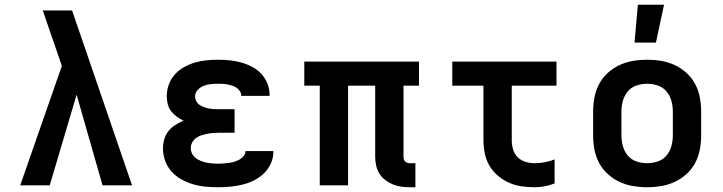

<svg xmlns="http://www.w3.org/2000/svg" viewBox="-20 -779 3040 807"><path d="M189 0H65L240 -502L218 -566Q203 -609 188.5 -651Q174 -693 160 -735H283L535 0H411L302 -381Z M897 8Q870 8 843.5 5.5Q817 3 791.5 -4.5Q766 -12 742.5 -25Q719 -38 701 -58Q683 -78 674 -103.5Q665 -129 665 -155Q665 -175 670.5 -194Q676 -213 688 -228Q700 -243 716.5 -253.5Q733 -264 751 -272Q736 -279 722.5 -289Q709 -299 699 -312Q689 -325 685 -341.5Q681 -358 681 -375Q681 -400 689.5 -423.5Q698 -447 714.5 -465.5Q731 -484 753 -496.5Q775 -509 799 -516Q823 -523 847.5 -525.5Q872 -528 897 -528Q921 -528 945.5 -525.5Q970 -523 993.5 -516.5Q1017 -510 1039 -498.5Q1061 -487 1077.5 -469.5Q1094 -452 1103.5 -429Q1113 -406 1113 -381V-376H994V-377Q994 -387 988.5 -395.5Q983 -404 974.5 -410Q966 -416 956.5 -419Q947 -422 937 -424Q927 -426 917 -426.5Q907 -427 897 -427Q882 -427 866.5 -425.5Q851 -424 836.5 -418.5Q822 -413 811 -401Q800 -389 800 -374Q800 -363 805 -353.5Q810 -344 819 -338Q828 -332 838 -328.5Q848 -325 858 -323Q868 -321 878.5 -320.5Q889 -320 900 -320H966V-221H900Q888 -221 875.5 -220Q863 -219 850.5 -216.5Q838 -214 826 -210Q814 -206 804 -199Q794 -192 788 -180.5Q782 -169 782 -157Q782 -144 787.5 -133Q793 -122 803 -114.5Q813 -107 824.5 -102.5Q836 -98 848 -95.5Q860 -93 872.5 -92Q885 -91 897 -91Q909 -91 920.5 -92Q932 -93 943.5 -94.5Q955 -96 966 -99.5Q977 -103 987 -108.5Q997 -114 1004.5 -123.5Q1012 -133 1012 -144H1129V-141Q1129 -115 1118 -91Q1107 -67 1088.5 -49.5Q1070 -32 1047 -20.5Q1024 -9 999 -3Q974 3 948.5 5.5Q923 8 897 8Z M1726 8H1703Q1685 8 1666.5 5.5Q1648 3 1631 -4Q1614 -11 1599 -22.5Q1584 -34 1574.5 -49.5Q1565 -65 1561 -83.5Q1557 -102 1557 -120V-419H1443V0H1324V-419H1259V-520H1741V-419H1676V-120Q1676 -115 1677.5 -109.5Q1679 -104 1683 -100Q1687 -96 1692.5 -94.5Q1698 -93 1703 -93H1726Z M2227 8Q2199 8 2171.5 4Q2144 0 2118.5 -11.5Q2093 -23 2072 -41Q2051 -59 2037 -83Q2023 -107 2017.5 -134.5Q2012 -162 2012 -189V-419H1881V-520H2319V-419H2131V-189Q2131 -170 2136.5 -151Q2142 -132 2155.5 -118.5Q2169 -105 2188 -99Q2207 -93 2227 -93Q2248 -93 2269.5 -97Q2291 -101 2311 -109V-8Q2291 0 2269.5 4Q2248 8 2227 8Z M2700 8Q2670 8 2640.5 3Q2611 -2 2584 -14.5Q2557 -27 2534.5 -47.5Q2512 -68 2498 -94.5Q2484 -121 2478.5 -150.5Q2473 -180 2473 -210V-310Q2473 -340 2478.5 -369.5Q2484 -399 2498 -425.5Q2512 -452 2534.5 -472.5Q2557 -493 2584 -505.5Q2611 -518 2640.5 -523Q2670 -528 2700 -528Q2730 -528 2759.5 -523Q2789 -518 2816 -505.5Q2843 -493 2865.5 -472.5Q2888 -452 2902 -425.5Q2916 -399 2921.5 -369.5Q2927 -340 2927 -310V-210Q2927 -180 2921.5 -150.5Q2916 -121 2902 -94.5Q2888 -68 2865.5 -47.5Q2843 -27 2816 -14.5Q2789 -2 2759.5 3Q2730 8 2700 8ZM2700 -93Q2723 -93 2745 -100.5Q2767 -108 2781.5 -125.5Q2796 -143 2802 -165Q2808 -187 2808 -210V-310Q2808 -333 2802 -355Q2796 -377 2781.5 -394.5Q2767 -412 2745 -419.5Q2723 -427 2700 -427Q2677 -427 2655 -419.5Q2633 -412 2618.5 -394.5Q2604 -377 2598 -355Q2592 -333 2592 -310V-210Q2592 -187 2598 -165Q2604 -143 2618.5 -125.5Q2633 -108 2655 -100.5Q2677 -93 2700 -93ZM2647 -600 2661 -759H2771L2737 -600Z"/></svg>

Font: Iosevka Extended
Style: Bold
Weight: 700
Width: 7
Monospace: yes
Designer: Belleve Invis
Foundry: Belleve Invis
Version: Version 32.5.0; ttfautohint (v1.8.4)